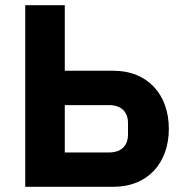

<svg xmlns="http://www.w3.org/2000/svg" viewBox="-20 -718 702 738"><path d="M77 0H417C547 0 629 -91 629 -223C629 -355 547 -446 417 -446H229V-698H77ZM229 -132V-314H399C444 -314 472 -290 472 -245V-201C472 -156 444 -132 399 -132Z"/></svg>

Font: LVC Sans
Style: Bold
Weight: 700
Designer: Mike Abbink, Paul van der Laan, Pieter van Rosmalen
Foundry: Bold Monday
Version: Version 3.0